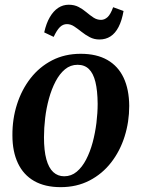

<svg xmlns="http://www.w3.org/2000/svg" viewBox="-20 -779 598 812"><path d="M321.5 -551.5Q388.5 -551.5 434 -525.5Q479.5 -499.5 502.8 -450.2Q526 -401 526.5 -331Q526.5 -263.5 507 -201.8Q487.5 -140 450 -91.8Q412.5 -43.5 358.5 -15.5Q304.5 12.5 236.5 12.5Q170 12.5 124.5 -13.5Q79 -39.5 55.8 -88.8Q32.5 -138 32.5 -206.5Q32 -275.5 51.8 -337.5Q71.5 -399.5 109 -447.8Q146.5 -496 200.2 -523.8Q254 -551.5 321.5 -551.5ZM308 -505Q278 -505 255 -486Q232 -467 215 -434.5Q198 -402 187 -362Q176 -322 171 -279.8Q166 -237.5 166 -198.5Q166 -142 176 -105.5Q186 -69 205.2 -51.2Q224.5 -33.5 251.5 -33.5Q281.5 -33.5 304.5 -52.8Q327.5 -72 344.2 -104.2Q361 -136.5 371.8 -176.5Q382.5 -216.5 387.8 -259Q393 -301.5 393 -340Q392.5 -396 383.5 -432.5Q374.5 -469 356 -487Q337.5 -505 308 -505ZM167 -642Q175.5 -680.5 190.8 -706.5Q206 -732.5 226.2 -745.8Q246.5 -759 270.5 -759Q294.5 -759 312.5 -749.5Q330.5 -740 345.5 -727.2Q360.5 -714.5 375.2 -704.8Q390 -695 407.5 -695Q422 -695 434.8 -706.5Q447.5 -718 458.5 -748.5L502.5 -732.5Q495.5 -692 481.5 -665Q467.5 -638 447.2 -625Q427 -612 400.5 -612Q378 -612 359.5 -621.8Q341 -631.5 324.8 -644.5Q308.5 -657.5 293.8 -667.2Q279 -677 263 -677Q246 -677 233 -664Q220 -651 207 -623Z"/></svg>

Font: Merriweather 60pt SemiBold
Style: Italic
Weight: 600
Italic angle: -7.8°
Version: Version 2.101